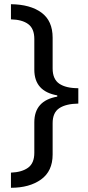

<svg xmlns="http://www.w3.org/2000/svg" viewBox="-20 -734 420 912"><path d="M32 86Q84 84 113.5 62.5Q143 41 143 -8V-153Q143 -256 252 -275V-281Q143 -300 143 -403V-549Q143 -598 114 -619.5Q85 -641 32 -642V-714Q124 -713 177 -674Q230 -635 230 -555V-409Q230 -358 261.5 -336.5Q293 -315 352 -315V-242Q293 -241 261.5 -220Q230 -199 230 -149V0Q230 79 175 118.5Q120 158 32 158Z"/></svg>

Font: Noto Sans Vai
Style: Regular
Weight: 400
Designer: Monotype Design Team
Foundry: Monotype Imaging Inc.
Version: Version 2.001; ttfautohint (v1.8.4.7-5d5b)